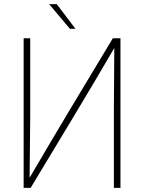

<svg xmlns="http://www.w3.org/2000/svg" viewBox="-20 -914 701 934"><path d="M95 0V-728H127V-343L124 -51H125Q224 -220 323 -385.5Q422 -551 529 -728H566V0H534V-386L536 -679H535Q439 -514 338 -346.5Q237 -179 129 0ZM320 -774 219 -894H256L347 -774Z"/></svg>

Font: Murecho ExtraLight
Style: Regular
Weight: 200
Designer: Neil Summerour
Foundry: Positype
Version: Version 1.010; ttfautohint (v1.8.3)